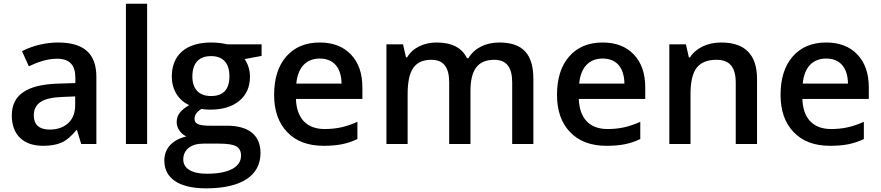

<svg xmlns="http://www.w3.org/2000/svg" viewBox="-20 -780 4774 1040"><path d="M502 0V-363.8C502 -492.2 431.2 -549.8 293.9 -549.8C263.2 -549.8 230 -545.9 195.3 -538.1C160.6 -529.8 128.4 -518.1 99.1 -502.9L136.2 -420.9C183.1 -442.9 233.9 -461.9 289.1 -461.9C356.9 -461.9 388.2 -427.7 388.2 -358.9V-330.1L294.9 -327.1C125.5 -321.8 43.9 -266.1 43.9 -154.8C43.9 -49.8 106.9 9.8 212.9 9.8C254.4 9.8 288.1 3.9 314.5 -8.3C340.8 -20 367.2 -42.5 393.1 -75.2H397L419.9 0ZM249 -78.1C191.9 -78.1 163.1 -105.5 163.1 -153.8C163.1 -220.2 210 -251 317.9 -254.9L387.2 -257.8V-210.9C387.2 -168.9 374.5 -136.2 349.6 -113.3C324.2 -89.8 290.5 -78.1 249 -78.1Z M776.9 -759.8H662.1V0H776.9Z M1210 -540C1201.7 -542.5 1189 -544.4 1172.4 -546.9C1155.3 -548.8 1139.2 -549.8 1124 -549.8C987.3 -549.8 910.6 -482.4 910.6 -365.2C910.6 -292.5 948.7 -234.9 1004.9 -210.9C960 -183.6 937 -158.7 937 -118.2C937 -86.4 959 -54.2 989.7 -41C914.1 -23.4 870.1 23.4 870.1 89.8C870.1 186 949.7 240.2 1096.7 240.2C1287.6 240.2 1391.1 171.4 1391.1 48.8C1391.1 -46.9 1328.1 -99.1 1209 -99.1H1114.7C1052.7 -99.1 1033.7 -111.3 1033.7 -136.2C1033.7 -156.7 1045.9 -174.8 1070.8 -189.9C1085 -187.5 1100.6 -186 1117.7 -186C1185.1 -186 1237.8 -202.1 1276.4 -233.9C1314.9 -265.6 1334 -309.6 1334 -365.2C1334 -402.3 1321.8 -437 1304.7 -460L1397 -477.1V-540ZM972.7 84C972.7 31.2 1014.2 -2 1080.1 -2H1167C1212.4 -2 1243.7 2.9 1260.7 13.2C1277.3 22.9 1285.6 39.6 1285.6 63C1285.6 122.1 1225.1 161.1 1100.1 161.1C1019.5 161.1 972.7 133.3 972.7 84ZM1022 -365.2C1022 -437.5 1056.6 -476.1 1123 -476.1C1189.9 -476.1 1222.7 -436.5 1222.7 -366.2C1222.7 -295.4 1189.5 -259.8 1123 -259.8C1058.1 -259.8 1022 -297.4 1022 -365.2Z M1732.9 9.8C1806.6 9.8 1859.9 0 1916 -26.9V-120.1C1853 -92.3 1802.2 -81.1 1738.3 -81.1C1641.1 -81.1 1586.4 -139.2 1583 -244.1H1942.9V-306.2C1942.9 -381.8 1922.4 -441.4 1880.9 -484.9C1839.4 -528.3 1783.2 -549.8 1711.9 -549.8C1635.3 -549.8 1574.7 -524.4 1530.8 -474.1C1486.8 -423.8 1464.8 -354.5 1464.8 -266.1C1464.8 -180.2 1488.8 -112.8 1536.1 -64C1583.5 -14.6 1648.9 9.8 1732.9 9.8ZM1711.9 -462.9C1784.7 -462.9 1828.6 -416.5 1830.1 -327.1H1585C1593.3 -415.5 1639.2 -462.9 1711.9 -462.9Z M2528.3 -286.1C2528.3 -401.4 2567.9 -456.1 2657.2 -456.1C2723.6 -456.1 2754.4 -415.5 2754.4 -333V0H2869.1V-352.1C2869.1 -485.4 2813 -549.8 2684.1 -549.8C2609.4 -549.8 2548.8 -518.1 2517.1 -464.8H2509.3C2482.4 -521.5 2427.2 -549.8 2344.2 -549.8C2275.9 -549.8 2214.8 -520.5 2185.1 -469.2H2179.2L2163.1 -540H2073.2V0H2188V-269C2188 -335.9 2198.2 -384.3 2219.2 -413.1C2239.7 -441.9 2272 -456.1 2316.4 -456.1C2382.8 -456.1 2413.1 -415.5 2413.1 -333V0H2528.3Z M3265.1 9.8C3338.9 9.8 3392.1 0 3448.2 -26.9V-120.1C3385.3 -92.3 3334.5 -81.1 3270.5 -81.1C3173.3 -81.1 3118.7 -139.2 3115.2 -244.1H3475.1V-306.2C3475.1 -381.8 3454.6 -441.4 3413.1 -484.9C3371.6 -528.3 3315.4 -549.8 3244.1 -549.8C3167.5 -549.8 3106.9 -524.4 3063 -474.1C3019 -423.8 2997.1 -354.5 2997.1 -266.1C2997.1 -180.2 3021 -112.8 3068.4 -64C3115.7 -14.6 3181.2 9.8 3265.1 9.8ZM3244.1 -462.9C3316.9 -462.9 3360.8 -416.5 3362.3 -327.1H3117.2C3125.5 -415.5 3171.4 -462.9 3244.1 -462.9Z M4080.6 -352.1C4080.6 -483.9 4015.6 -549.8 3886.2 -549.8C3813.5 -549.8 3750 -520.5 3717.3 -469.2H3711.4L3695.3 -540H3605.5V0H3720.2V-269C3720.2 -336.4 3731.4 -384.3 3753.9 -413.1C3776.4 -441.9 3812 -456.1 3860.4 -456.1C3933.1 -456.1 3965.3 -415.5 3965.3 -332V0H4080.6Z M4476.1 9.8C4549.8 9.8 4603 0 4659.2 -26.9V-120.1C4596.2 -92.3 4545.4 -81.1 4481.4 -81.1C4384.3 -81.1 4329.6 -139.2 4326.2 -244.1H4686V-306.2C4686 -381.8 4665.5 -441.4 4624 -484.9C4582.5 -528.3 4526.4 -549.8 4455.1 -549.8C4378.4 -549.8 4317.9 -524.4 4273.9 -474.1C4230 -423.8 4208 -354.5 4208 -266.1C4208 -180.2 4231.9 -112.8 4279.3 -64C4326.7 -14.6 4392.1 9.8 4476.1 9.8ZM4455.1 -462.9C4527.8 -462.9 4571.8 -416.5 4573.2 -327.1H4328.1C4336.4 -415.5 4382.3 -462.9 4455.1 -462.9Z"/></svg>

Font: Sahel SemiBold
Style: Bold
Weight: 600
Foundry: Saber Rastikerdar (saber.rastikerdar@gmail.com)
Version: Version 3.4.0